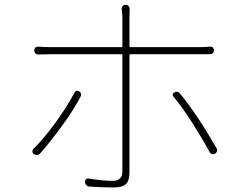

<svg xmlns="http://www.w3.org/2000/svg" viewBox="-20 -787 1040 819"><path d="M151.4 -132.8Q138.7 -120.1 124 -129.9Q118.2 -133.8 118.2 -141.6Q118.2 -147.5 123 -152.3Q167 -195.3 217.3 -264.6Q267.6 -334 296.9 -390.6Q304.7 -404.3 317.4 -397.5Q323.2 -394.5 325.2 -388.2Q327.1 -381.8 324.2 -376Q296.9 -322.3 246.6 -252.9Q196.3 -183.6 151.4 -132.8ZM829.1 -555.7H536.1Q532.2 -555.7 532.2 -551.8V-51.8Q532.2 -16.6 517.1 -2Q502 12.7 464.8 12.7Q420.9 12.7 360.4 8.8Q352.5 7.8 347.7 2.4Q342.8 -2.9 341.8 -10.7Q341.8 -17.6 346.7 -22Q351.6 -26.4 358.4 -25.4Q417 -15.6 460.9 -15.6Q502 -15.6 502 -56.6V-551.8Q502 -555.7 498 -555.7H200.2Q169.9 -555.7 144.5 -554.7Q136.7 -553.7 131.3 -559.1Q126 -564.5 126 -571.8Q126 -579.1 131.3 -584Q136.7 -588.9 144.5 -587.9Q167 -585.9 199.2 -585.9H498Q502 -585.9 502 -590.8V-711.9Q502 -727.5 499 -748Q498 -754.9 502.9 -760.7Q507.8 -766.6 515.6 -766.6Q523.4 -766.6 528.3 -761.2Q533.2 -755.9 533.2 -747.1Q532.2 -730.5 532.2 -711.9V-590.8Q532.2 -585.9 536.1 -585.9H828.1Q852.5 -585.9 876 -587.9Q882.8 -588.9 887.7 -584Q892.6 -579.1 892.6 -572.3Q892.6 -565.4 887.7 -560.5Q882.8 -555.7 876 -555.7Q859.4 -555.7 829.1 -555.7ZM719.7 -375Q716.8 -377.9 716.8 -381.8Q716.8 -389.6 723.6 -392.6Q728.5 -395.5 733.4 -395.5Q741.2 -395.5 747.1 -388.7Q821.3 -298.8 903.3 -155.3Q906.2 -151.4 906.2 -146.5Q906.2 -144.5 905.3 -141.6Q903.3 -134.8 897.5 -131.8Q893.6 -128.9 888.7 -128.9Q886.7 -128.9 883.8 -129.9Q877 -131.8 874 -138.7Q843.8 -194.3 800.3 -262.7Q756.8 -331.1 719.7 -375Z"/></svg>

Font: Gen Jyuu Gothic ExtraLight
Style: Regular
Weight: 100
Designer: [Source Han Sans]
Ryoko NISHIZUKA  (kana & ideographs); Paul D. Hunt (Latin, Greek & Cyrillic); Wenlong ZHANG  (bopomofo
Version: Version 1.002.20150607